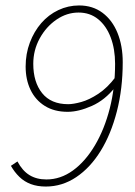

<svg xmlns="http://www.w3.org/2000/svg" viewBox="-20 -672 496 704"><path d="M148 12Q117 12 93 3Q69 -6 51 -23.5Q33 -41 20 -64L44 -80Q62 -46 88 -30Q114 -14 150 -14Q202 -14 247.5 -47Q293 -80 328 -139Q363 -198 382.5 -274.5Q402 -351 402 -438Q402 -492 386 -534.5Q370 -577 340 -601.5Q310 -626 268 -626Q225 -626 187 -600Q149 -574 125.5 -531Q102 -488 102 -438Q102 -371 134.5 -330.5Q167 -290 230 -290Q249 -290 278 -298Q307 -306 340.5 -328Q374 -350 404 -390L402 -352Q365 -305 316.5 -283.5Q268 -262 228 -262Q179 -262 144.5 -283.5Q110 -305 92 -342.5Q74 -380 74 -428Q74 -475 89.5 -516Q105 -557 131.5 -587.5Q158 -618 194 -635Q230 -652 270 -652Q320 -652 356 -625Q392 -598 411 -551Q430 -504 430 -444Q430 -347 408.5 -263.5Q387 -180 349 -118.5Q311 -57 259.5 -22.5Q208 12 148 12Z"/></svg>

Font: Source Sans 3 VF
Style: Italic
Weight: 200
Italic angle: -11°
Designer: Paul D. Hunt
Foundry: Adobe Systems Incorporated
Version: Version 3.042;hotconv 1.0.118;makeotfexe 2.5.65603